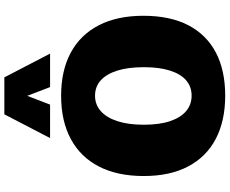

<svg xmlns="http://www.w3.org/2000/svg" viewBox="-104 -910 1026 857"><g transform="rotate(-90 408.5 -482.0)"><path d="M409.2 10.7Q297.4 10.7 217 -31.2Q136.7 -73.2 93.8 -154.3Q50.8 -235.4 50.8 -353Q50.8 -470.7 93.3 -553Q135.7 -635.3 216.1 -678.5Q296.4 -721.7 408.7 -721.7Q522 -721.7 601.8 -678.5Q681.6 -635.3 723.9 -553.2Q766.1 -471.2 766.1 -354.5Q766.1 -235.4 723.9 -154.1Q681.6 -72.8 602.1 -31Q522.5 10.7 409.2 10.7ZM409.7 -139.2Q449.2 -139.2 477.5 -163.3Q505.9 -187.5 521.2 -235.1Q536.6 -282.7 536.6 -352.5Q536.6 -421.9 521.5 -470.5Q506.3 -519 478 -544.7Q449.7 -570.3 409.2 -570.3Q369.6 -570.3 340.6 -544.7Q311.5 -519 295.7 -470.5Q279.8 -421.9 279.8 -352.5Q279.8 -282.2 295.9 -234.9Q312 -187.5 341.1 -163.3Q370.1 -139.2 409.7 -139.2ZM220.2 -771 326.2 -975.1H491.2L597.2 -771H447.8L408.7 -873L369.6 -771Z"/></g></svg>

Font: Comme Black
Style: Regular
Weight: 900
Version: Version 1.000;gftools[0.9.27]